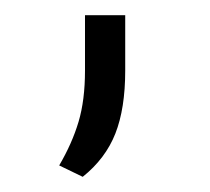

<svg xmlns="http://www.w3.org/2000/svg" viewBox="-20 -85 277 253"><path d="M89 148 58 133Q75 104 83.5 75.5Q92 47 92 8V-65H145V8Q145 58 132 91Q119 124 89 148Z"/></svg>

Font: Gantari Light
Style: Regular
Weight: 300
Designer: Anugrah Pasau
Foundry: Lafontype
Version: Version 1.000; ttfautohint (v1.8.3)